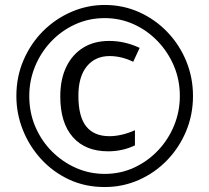

<svg xmlns="http://www.w3.org/2000/svg" viewBox="-20 -744 844 774"><path d="M422 -518Q364 -518 330 -476.5Q296 -435 296 -358Q296 -274 327.5 -234.5Q359 -195 421 -195Q445 -195 471 -201Q497 -207 524 -219V-158Q499 -146 472 -140Q445 -134 416 -134Q324 -134 273.5 -191.5Q223 -249 223 -355Q223 -424 247 -474Q271 -524 315 -551.5Q359 -579 420 -579Q452 -579 482.5 -572Q513 -565 543 -551L517 -495Q492 -507 468.5 -512.5Q445 -518 422 -518ZM46 -357Q46 -435 75 -502Q104 -569 153.5 -618.5Q203 -668 267.5 -696Q332 -724 402 -724Q477 -724 542 -694.5Q607 -665 655.5 -614Q704 -563 731 -497Q758 -431 758 -357Q758 -281 730 -214.5Q702 -148 653 -97.5Q604 -47 539.5 -18.5Q475 10 402 10Q323 10 258 -20.5Q193 -51 145.5 -103Q98 -155 72 -220.5Q46 -286 46 -357ZM98 -357Q98 -290 122.5 -233Q147 -176 189.5 -133.5Q232 -91 286.5 -67Q341 -43 402 -43Q466 -43 521 -68.5Q576 -94 617.5 -138Q659 -182 682 -238.5Q705 -295 705 -357Q705 -422 681 -478.5Q657 -535 615 -578.5Q573 -622 518.5 -646.5Q464 -671 402 -671Q338 -671 282.5 -645.5Q227 -620 185.5 -576Q144 -532 121 -475.5Q98 -419 98 -357Z"/></svg>

Font: Noto Sans Display ExtraCondensed
Style: Regular
Weight: 400
Width: 2
Version: Version 2.003